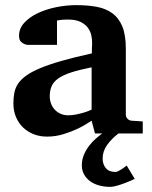

<svg xmlns="http://www.w3.org/2000/svg" viewBox="-20 -520 593 748"><path d="M504.9 176.8Q486.3 185.5 468.8 192.4Q453.6 198.2 437.3 203.1Q420.9 208 409.7 208Q386.2 208 366 202.4Q345.7 196.8 330.8 185.8Q315.9 174.8 307.4 159.4Q298.8 144 298.8 124Q298.8 102.1 307.1 82.5Q315.4 63 327.9 47.1Q340.3 31.2 354.5 19Q367.7 7.3 378.4 0H350.1L336.9 -49.8Q311 -32.2 282.7 -18.6Q257.8 -6.8 227.1 2.7Q196.3 12.2 163.1 12.2Q135.7 12.2 112.1 3.2Q88.4 -5.9 70.6 -22.7Q52.7 -39.6 42.5 -63.5Q32.2 -87.4 32.2 -117.2Q32.2 -139.6 35.9 -158.7Q39.6 -177.7 50.5 -194.1Q61.5 -210.4 82 -225.3Q102.5 -240.2 136.5 -254.4Q170.4 -268.6 219.7 -282.7Q269 -296.9 337.9 -312V-324.2Q337.9 -331.5 338.4 -337.4Q338.4 -344.2 338.9 -351.1Q339.4 -365.2 335.9 -381.6Q332.5 -397.9 322.3 -411.9Q312 -425.8 293.5 -434.8Q274.9 -443.8 245.1 -443.8Q234.9 -443.8 226.8 -443.4Q218.8 -442.9 213.4 -441.9Q207 -440.9 202.1 -439.9V-345.2H99.1Q86.4 -344.2 76.7 -347.7Q68.4 -350.6 61.3 -357.9Q54.2 -365.2 54.2 -380.9Q54.2 -408.7 74 -430.7Q93.8 -452.6 125.7 -468Q157.7 -483.4 197.5 -491.7Q237.3 -500 276.9 -500Q319.8 -500 355.5 -493.7Q391.1 -487.3 416.7 -469Q442.4 -450.7 456.3 -417.5Q470.2 -384.3 470.2 -330.1V-73.2Q470.2 -64 476.6 -57.4Q482.9 -50.8 492.2 -49.8L536.1 -46.9V0H441.4Q414.6 20.5 397.5 44.4Q379.9 68.8 379.9 98.1Q379.9 120.1 392.3 135Q404.8 149.9 429.7 149.9Q434.6 149.9 441.2 146.5Q447.8 143.1 454.3 138.9Q460.9 134.8 466.1 130.6Q471.2 126.5 473.6 125ZM336.9 -257.8Q288.6 -248 257.1 -237.8Q225.6 -227.5 207 -214.4Q188.5 -201.2 181.2 -184.3Q173.8 -167.5 173.8 -145Q173.8 -129.4 179 -116Q184.1 -102.5 193.6 -92.5Q203.1 -82.5 216.3 -76.7Q229.5 -70.8 245.1 -70.8Q261.2 -70.8 277.6 -74.2Q293.9 -77.6 307.1 -81.5Q322.8 -86.4 336.9 -92.8Z"/></svg>

Font: Charis SIL Eur
Style: Bold
Weight: 700
Foundry: SIL International
Version: Version 5.000